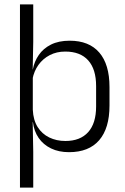

<svg xmlns="http://www.w3.org/2000/svg" viewBox="-20 -683 570 875"><path d="M294.5 10.5Q248 10.5 212.8 -6.5Q177.5 -23.5 156.2 -54.2Q135 -85 130 -126.5H110L129.5 -183Q131.5 -136 151.5 -104.2Q171.5 -72.5 204.5 -56.5Q237.5 -40.5 278 -40.5Q345.5 -40.5 381.8 -80.8Q418 -121 418 -198V-291Q418 -367.5 382 -407.8Q346 -448 277.5 -448Q238 -448 206.8 -431.8Q175.5 -415.5 155.2 -387.2Q135 -359 128 -322L111.5 -366.5H129.5Q136.5 -403 156.8 -432.5Q177 -462 212.2 -479.8Q247.5 -497.5 297.5 -497.5Q386 -497.5 432.5 -443.5Q479 -389.5 479 -286.5V-202Q479 -98.5 432 -44Q385 10.5 294.5 10.5ZM71 172V-663H131.5V-492L129 -366L129.5 -344.5V-140L129 -125.5L131.5 9V172Z"/></svg>

Font: Anek Latin Light
Style: Regular
Weight: 300
Designer: Yesha Goshar
Foundry: Ek Type
Version: Version 1.003